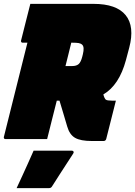

<svg xmlns="http://www.w3.org/2000/svg" viewBox="-45 -720 700 994"><path d="M199 0H-17Q-22 0 -24 -3.5Q-26 -7 -25 -11Q5 -133 36 -255Q67 -377 97 -499H72Q67 -499 65 -502.5Q63 -506 64 -510Q77 -560 88 -605.5Q99 -651 112 -700H439Q558 -700 605.5 -641.5Q653 -583 624 -473L607 -409Q572 -279 490 -231Q496 -209 503 -204Q510 -199 534 -199H555Q543 -150 530 -100Q517 -50 505 -1Q502 10 491 10H431Q372 10 343.5 -6.5Q315 -23 303 -65Q293 -99 283 -132.5Q273 -166 263 -199H249Q243 -174 236.5 -149.5Q230 -125 224 -100Q218 -75 211.5 -50Q205 -25 199 0ZM307 -430Q301 -406 294 -378H328Q351 -378 362.5 -388.5Q374 -399 381 -427L384 -439Q393 -476 381 -488Q374 -495 362.5 -497Q351 -499 328 -499H324Q320 -482 315.5 -464.5Q311 -447 307 -430ZM129 60H327Q333 60 335.5 64.5Q338 69 334 75Q314 106 297 132Q280 158 263 184.5Q246 211 225 244Q223 248 219 251Q215 254 208 254H41Q58 218 71.5 188Q85 158 99 127.5Q113 97 129 60Z"/></svg>

Font: Recursive Sn Lnr St XBk
Style: Italic
Weight: 1000
Italic angle: -15°
Version: Version 1.079;hotconv 1.0.112;makeotfexe 2.5.65598; ttfautoh